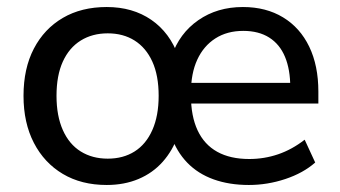

<svg xmlns="http://www.w3.org/2000/svg" viewBox="-20 -518 970 547"><path d="M284 9Q212 9 159 -22.5Q106 -54 76.5 -111Q47 -168 47 -245Q47 -323 76.5 -379.5Q106 -436 159 -467Q212 -498 284 -498Q358 -498 411 -461.5Q464 -425 488 -358H469Q491 -423 545 -460.5Q599 -498 672 -498Q738 -498 786.5 -468.5Q835 -439 861 -385Q887 -331 887 -257V-223H504V-282H824L807 -269Q807 -320 792 -356Q777 -392 747 -411Q717 -430 673 -430Q627 -430 593.5 -408.5Q560 -387 542 -348Q524 -309 524 -254V-246Q524 -187 543 -146.5Q562 -106 599 -85.5Q636 -65 690 -65Q733 -65 772.5 -78.5Q812 -92 848 -120L878 -55Q844 -25 793 -8Q742 9 689 9Q633 9 588.5 -7Q544 -23 513.5 -54.5Q483 -86 467 -132H487Q472 -89 443.5 -57Q415 -25 374.5 -8Q334 9 284 9ZM287 -66Q331 -66 363.5 -86.5Q396 -107 414 -147.5Q432 -188 432 -245Q432 -303 414 -342.5Q396 -382 363.5 -402.5Q331 -423 287 -423Q243 -423 210 -402.5Q177 -382 159 -342.5Q141 -303 141 -245Q141 -188 159 -147.5Q177 -107 210 -86.5Q243 -66 287 -66Z"/></svg>

Font: Nunito Sans 12pt ExtraLight 11pt Medium
Style: Regular
Weight: 500
Version: Version 3.101;gftools[0.9.27]